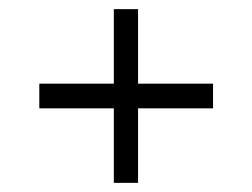

<svg xmlns="http://www.w3.org/2000/svg" viewBox="-20 -463 552 420"><path d="M229 -63V-226H66V-280H229V-443H282V-280H446V-226H282V-63Z"/></svg>

Font: Saira Semi Condensed Light
Style: Regular
Weight: 300
Width: 4
Designer: Hector Gatti with collaboration of the Omnibus-Type team
Foundry: Omnibus-Type
Version: Version 1.001; ttfautohint (v1.8)